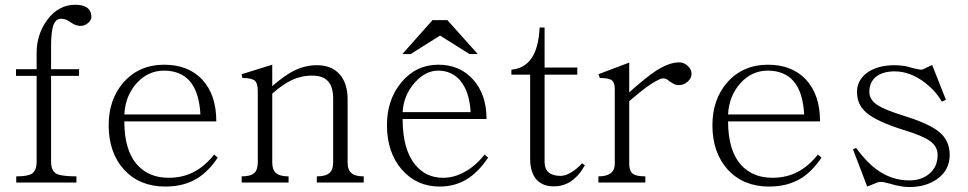

<svg xmlns="http://www.w3.org/2000/svg" viewBox="-20 -751 3988 791"><path d="M46.9 1H294.9V-24.4Q231.4 -24.4 210.9 -36.1Q190.4 -48.8 190.4 -85.9V-438.5H305.7V-465.8H190.4V-560.5Q190.4 -620.1 200.2 -648.4Q210.9 -673.8 231.4 -673.8Q242.2 -673.8 252.9 -669.9Q258.8 -667 269.5 -660.2Q281.2 -652.3 288.1 -649.4Q298.8 -644.5 313.5 -644.5Q329.1 -644.5 342.8 -656.2Q356.4 -668 356.4 -680.7Q356.4 -708 336.9 -720.7Q320.3 -731.4 290 -731.4Q220.7 -731.4 173.8 -668Q130.9 -608.4 130.9 -533.2V-465.8H45.9V-438.5H130.9V-85.9Q130.9 -48.8 112.3 -36.1Q95.7 -24.4 46.9 -24.4Z M862.3 -114.3Q824.2 -66.4 779.3 -43Q733.4 -18.6 674.8 -18.6Q594.7 -18.6 546.9 -70.3Q492.2 -129.9 492.2 -251H871.1Q871.1 -361.3 812.5 -423.8Q754.9 -484.4 656.2 -484.4Q553.7 -484.4 489.3 -412.1Q427.7 -341.8 427.7 -235.4Q427.7 -122.1 491.2 -51.8Q555.7 17.6 661.1 17.6Q739.3 17.6 794.9 -17.6Q839.8 -45.9 877 -101.6ZM805.7 -279.3H492.2Q496.1 -356.4 543.9 -409.2Q590.8 -460 655.3 -460Q723.6 -460 761.7 -417Q800.8 -372.1 805.7 -279.3Z M975.6 1H1168.9V-24.4Q1132.8 -24.4 1117.2 -38.1Q1101.6 -50.8 1101.6 -83V-365.2Q1143.6 -402.3 1177.7 -418.9Q1219.7 -439.5 1266.6 -439.5Q1313.5 -439.5 1334 -413.1Q1352.5 -390.6 1352.5 -343.8V-83Q1352.5 -50.8 1336.9 -38.1Q1321.3 -24.4 1285.2 -24.4V1H1478.5V-24.4Q1442.4 -24.4 1427.7 -38.1Q1412.1 -50.8 1412.1 -83V-340.8Q1412.1 -408.2 1378.9 -445.3Q1345.7 -482.4 1285.2 -482.4Q1232.4 -482.4 1182.6 -455.1Q1153.3 -439.5 1106.4 -400.4L1101.6 -395.5V-484.4L975.6 -445.3L978.5 -429.7Q1016.6 -429.7 1029.3 -418.9Q1042 -408.2 1042 -376V-83Q1042 -50.8 1027.3 -38.1Q1012.7 -24.4 975.6 -24.4Z M1976.6 -114.3Q1939.5 -67.4 1894.5 -43Q1851.6 -18.6 1804.7 -18.6Q1735.4 -18.6 1691.4 -71.3Q1638.7 -134.8 1638.7 -260.7H1984.4Q1984.4 -363.3 1927.7 -424.8Q1873 -484.4 1786.1 -484.4Q1694.3 -484.4 1633.8 -412.1Q1574.2 -340.8 1574.2 -235.4Q1574.2 -123 1635.7 -51.8Q1697.3 17.6 1791 17.6Q1858.4 17.6 1911.1 -17.6Q1953.1 -45.9 1991.2 -101.6ZM1918.9 -289.1H1638.7Q1642.6 -358.4 1688.5 -410.2Q1732.4 -460 1785.2 -460Q1841.8 -460 1877 -418Q1914.1 -373 1918.9 -289.1ZM1948.2 -528.3 1823.2 -668H1761.7L1637.7 -528.3H1671.9L1793 -604.5L1914.1 -528.3Z M2086.9 -443.4H2164.1V-96.7Q2164.1 -40 2191.4 -9.8Q2217.8 17.6 2263.7 16.6Q2300.8 16.6 2332 -3.9Q2365.2 -26.4 2389.6 -70.3L2377.9 -78.1Q2356.4 -54.7 2335 -42Q2310.5 -26.4 2289.1 -26.4Q2256.8 -26.4 2240.2 -41Q2223.6 -55.7 2223.6 -83V-443.4H2358.4V-472.7H2223.6V-637.7H2203.1Q2199.2 -552.7 2168.9 -509.8Q2139.6 -468.8 2086.9 -463.9Z M2445.3 1H2638.7V-24.4Q2599.6 -24.4 2585.9 -36.1Q2572.3 -47.9 2572.3 -77.1V-334Q2620.1 -375 2642.6 -391.6Q2669.9 -411.1 2694.3 -422.9Q2709 -430.7 2720.7 -426.8Q2727.5 -425.8 2738.3 -416Q2748 -409.2 2753.9 -406.2Q2764.6 -400.4 2777.3 -400.4Q2797.9 -400.4 2813.5 -415Q2829.1 -429.7 2829.1 -446.3Q2829.1 -464.8 2813.5 -479.5Q2797.9 -494.1 2777.3 -494.1Q2736.3 -494.1 2680.7 -458Q2647.5 -436.5 2585.9 -382.8L2572.3 -370.1V-493.2L2445.3 -445.3L2451.2 -429.7Q2488.3 -429.7 2501 -419.9Q2512.7 -411.1 2512.7 -383.8V-77.1Q2512.7 -48.8 2494.1 -36.1Q2477.5 -24.4 2445.3 -24.4Z M3349.6 -114.3Q3311.5 -66.4 3266.6 -43Q3220.7 -18.6 3162.1 -18.6Q3082 -18.6 3034.2 -70.3Q2979.5 -129.9 2979.5 -251H3358.4Q3358.4 -361.3 3299.8 -423.8Q3242.2 -484.4 3143.6 -484.4Q3041 -484.4 2976.6 -412.1Q2915 -341.8 2915 -235.4Q2915 -122.1 2978.5 -51.8Q3043 17.6 3148.4 17.6Q3226.6 17.6 3282.2 -17.6Q3327.1 -45.9 3364.3 -101.6ZM3293 -279.3H2979.5Q2983.4 -356.4 3031.2 -409.2Q3078.1 -460 3142.6 -460Q3210.9 -460 3249 -417Q3288.1 -372.1 3293 -279.3Z M3506.8 -141.6 3494.1 -135.7 3552.7 17.6 3593.8 1Q3604.5 -2.9 3618.2 -1Q3627 1 3647.5 5.9Q3668.9 12.7 3682.6 14.6Q3704.1 19.5 3726.6 19.5Q3793.9 19.5 3839.8 -12.7Q3892.6 -49.8 3892.6 -112.3Q3892.6 -171.9 3848.6 -208Q3806.6 -242.2 3702.1 -274.4Q3625 -298.8 3597.7 -316.4Q3561.5 -338.9 3561.5 -372.1Q3561.5 -413.1 3589.8 -435.5Q3618.2 -457 3666 -457Q3729.5 -457 3791 -410.2Q3836.9 -374 3860.4 -332L3877 -339.8L3820.3 -483.4L3783.2 -465.8Q3776.4 -462.9 3766.6 -464.8Q3759.8 -465.8 3744.1 -469.7Q3723.6 -475.6 3710.9 -478.5Q3688.5 -482.4 3666 -482.4Q3595.7 -482.4 3551.8 -451.2Q3510.7 -419.9 3510.7 -372.1Q3510.7 -320.3 3547.9 -288.1Q3589.8 -251 3702.1 -215.8Q3780.3 -192.4 3811.5 -169.9Q3842.8 -147.5 3842.8 -112.3Q3842.8 -64.5 3809.6 -36.1Q3777.3 -7.8 3726.6 -7.8Q3652.3 -7.8 3591.8 -52.7Q3550.8 -82 3506.8 -141.6Z"/></svg>

Font: Batang
Style: Regular
Weight: 400
Version: Version 2.21